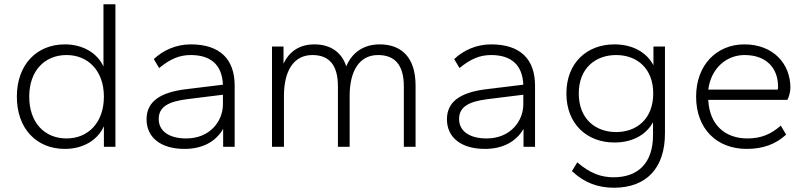

<svg xmlns="http://www.w3.org/2000/svg" viewBox="-20 -688 3784 900"><path d="M284 10C371 10 438 -32 467 -96V0H521V-668H465V-376C436 -440 368 -480 284 -480C152 -480 59 -385 59 -235C59 -84 152 10 284 10ZM292 -39C189 -39 117 -113 117 -235C117 -356 189 -430 292 -430C393 -430 467 -356 467 -235C467 -113 393 -39 292 -39Z M845 10C925 10 990 -21 1026 -84V0H1080V-286C1080 -411 1011 -480 874 -480C805 -480 744 -452 701 -411L726 -369C778 -412 822 -430 874 -430C966 -430 1021 -386 1025 -291L845 -269C734 -254 667 -214 667 -129C667 -44 733 10 845 10ZM853 -39C772 -39 724 -74 724 -130C724 -189 772 -212 856 -223L1025 -244V-199C1025 -120 964 -39 853 -39Z M1928 0V-287C1928 -420 1861 -480 1760 -480C1689 -480 1632 -446 1603 -377C1583 -441 1531 -480 1454 -480C1383 -480 1336 -446 1309 -390V-470H1255V0H1311V-238C1311 -355 1356 -430 1444 -430C1520 -430 1564 -387 1564 -283V0H1619V-238C1619 -355 1664 -430 1752 -430C1828 -430 1873 -387 1873 -283V0Z M2253 10C2333 10 2398 -21 2434 -84V0H2488V-286C2488 -411 2419 -480 2282 -480C2213 -480 2152 -452 2109 -411L2134 -369C2186 -412 2230 -430 2282 -430C2374 -430 2429 -386 2433 -291L2253 -269C2142 -254 2075 -214 2075 -129C2075 -44 2141 10 2253 10ZM2261 -39C2180 -39 2132 -74 2132 -130C2132 -189 2180 -212 2264 -223L2433 -244V-199C2433 -120 2372 -39 2261 -39Z M2860 -20C2947 -20 3010 -58 3041 -115V-54C3041 74 2973 143 2856 143C2799 143 2746 125 2686 73L2661 114C2720 170 2785 192 2858 192C3010 192 3097 100 3097 -63V-470H3043V-382C3012 -441 2948 -480 2860 -480C2733 -480 2635 -395 2635 -250C2635 -105 2733 -20 2860 -20ZM2868 -69C2772 -69 2693 -130 2693 -250C2693 -369 2772 -430 2868 -430C2964 -430 3042 -369 3042 -250C3042 -130 2964 -69 2868 -69Z M3480 10C3557 10 3616 -12 3665 -57L3640 -99C3595 -60 3549 -39 3484 -39C3377 -39 3305 -105 3300 -220H3671C3678 -233 3685 -258 3685 -277C3685 -389 3605 -480 3469 -480C3341 -480 3243 -385 3243 -235C3243 -83 3341 10 3480 10ZM3470 -430C3573 -430 3627 -368 3627 -283C3627 -278 3628 -272 3625 -268H3300C3313 -369 3386 -430 3470 -430Z"/></svg>

Font: Gantari Light
Style: Regular
Weight: 300
Designer: Anugrah Pasau
Foundry: Lafontype
Version: Version 1.000